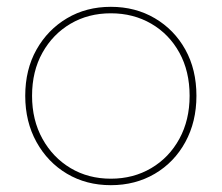

<svg xmlns="http://www.w3.org/2000/svg" viewBox="-20 -540 650 563"><path d="M305 3Q233 3 176.5 -30.5Q120 -64 87 -123.5Q54 -183 54 -259Q54 -336 87 -394.5Q120 -453 176.5 -486.5Q233 -520 305 -520Q377 -520 434 -486.5Q491 -453 523.5 -394.5Q556 -336 556 -259Q556 -183 523.5 -123.5Q491 -64 434 -30.5Q377 3 305 3ZM305 -16Q371 -16 423.5 -47Q476 -78 506 -133Q536 -188 536 -259Q536 -331 506 -385.5Q476 -440 423.5 -470.5Q371 -501 305 -501Q239 -501 187 -470.5Q135 -440 104.5 -385.5Q74 -331 74 -259Q74 -188 104.5 -133Q135 -78 187 -47Q239 -16 305 -16Z"/></svg>

Font: Montserrat Thin
Style: Regular
Weight: 100
Designer: Julieta Ulanovsky
Foundry: Julieta Ulanovsky
Version: Version 9.000